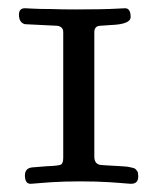

<svg xmlns="http://www.w3.org/2000/svg" viewBox="-20 -444 395 470"><path d="M103.5 -421.9Q131.8 -420.9 164.1 -420.9Q196.3 -420.9 224.1 -421.4Q252 -421.9 267.6 -422.9Q283.2 -423.8 286.1 -423.8Q299.8 -423.8 299.8 -402.3Q299.8 -384.8 252.9 -382.8Q235.4 -381.8 224.6 -380.9Q210.9 -379.9 210.9 -365.2V-60.5Q210.9 -41 228.5 -40Q239.3 -39.1 250.5 -38.6Q261.7 -38.1 269 -37.6Q276.4 -37.1 284.2 -36.6Q292 -36.1 295.9 -35.2Q299.8 -34.2 304.7 -33.2Q309.6 -32.2 311.5 -30.3Q313.5 -28.3 315.4 -25.9Q317.4 -23.4 317.9 -20Q318.4 -16.6 318.4 -11.7Q318.4 5.9 300.8 5.9Q299.8 5.9 293 5.4Q286.1 4.9 274.4 3.9Q262.7 2.9 248 2Q233.4 1 214.4 0.5Q195.3 0 176.8 0Q158.2 0 139.6 0.5Q121.1 1 106.4 2Q91.8 2.9 80.6 3.9Q69.3 4.9 62.5 5.4Q55.7 5.9 54.7 5.9Q41 5.9 41 -14.6Q41 -32.2 58.6 -34.2Q73.2 -35.2 94.7 -37.1Q123 -38.1 128.9 -41Q134.8 -43.9 134.8 -57.6V-365.2Q134.8 -378.9 120.1 -380.9Q43 -384.8 41 -384.8Q26.4 -388.7 26.4 -408.2Q26.4 -423.8 41 -423.8Q43.9 -423.8 59.6 -422.9Q75.2 -421.9 103.5 -421.9Z"/></svg>

Font: Goudy Bookletter 1911
Style: Regular
Weight: 400
Version: Version 2010.07.03